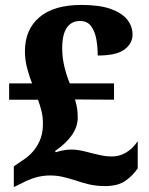

<svg xmlns="http://www.w3.org/2000/svg" viewBox="-20 -744 604 778"><path d="M406 10Q369 10 338.5 2.5Q308 -5 286 -13Q258 -22 233.5 -27.5Q209 -33 183 -33Q152 -33 123.5 -24.5Q95 -16 71 -3L36 14V-70L68 -92Q87 -103 107 -123Q127 -143 140.5 -172.5Q154 -202 154 -242Q154 -270 148.5 -292.5Q143 -315 134 -340H17V-406H110Q101 -428 91 -463.5Q81 -499 81 -536Q81 -624 139.5 -674Q198 -724 310 -724Q384 -724 429.5 -707.5Q475 -691 496 -664Q517 -637 517 -604Q517 -568 484.5 -543.5Q452 -519 376 -519Q376 -552 370.5 -584Q365 -616 349.5 -637.5Q334 -659 304 -659Q270 -659 251 -632Q232 -605 232 -548Q232 -509 242 -469.5Q252 -430 263 -406H442V-340L284 -341Q290 -320 292.5 -304Q295 -288 295 -268Q295 -230 271 -196Q247 -162 203 -132L206 -127Q214 -130 232 -134Q250 -138 269 -138Q289 -138 308 -134Q327 -130 353 -123Q373 -118 392 -114Q411 -110 433 -110Q465 -110 492 -126.5Q519 -143 538 -172V-62Q519 -33 488.5 -11.5Q458 10 406 10Z"/></svg>

Font: Noto Serif Tamil ExtraBold
Style: Italic
Weight: 800
Italic angle: -12°
Designer: Indian Type Foundry, Tom Grace, and the Monotype Design Team
Foundry: Monotype Imaging Inc.
Version: Version 2.003; ttfautohint (v1.8.4.7-5d5b)